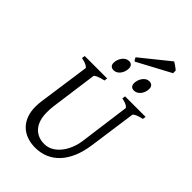

<svg xmlns="http://www.w3.org/2000/svg" viewBox="-292 -1093 1211 1211"><g transform="rotate(45 314.0 -487.5)"><path d="M625 -594.2Q594.2 -587.4 577.1 -579.1Q560.1 -570.8 559.1 -564L515.1 -250Q506.3 -186 485.4 -136.5Q464.4 -86.9 433.1 -53.2Q401.9 -19.5 361.1 -2.2Q320.3 15.1 272 15.1Q231.9 15.1 198.5 2.9Q165 -9.3 141.1 -32.7Q117.2 -56.2 104 -90.6Q90.8 -125 90.8 -169.9Q90.8 -195.8 95.2 -226.1L143.1 -564Q144 -569.8 128.9 -578.6Q113.8 -587.4 82 -594.2L85 -615.2H285.2L282.2 -594.2Q251.5 -587.4 232.7 -579.1Q213.9 -570.8 212.9 -564L169.9 -249Q168 -234.9 167.5 -220.7Q167 -206.5 167 -193.8Q167 -159.7 175.3 -131.8Q183.6 -104 200 -84Q216.3 -64 240.7 -53Q265.1 -42 296.9 -42Q328.6 -42 355.5 -57.6Q382.3 -73.2 402.8 -99.1Q423.3 -125 436.8 -158.7Q450.2 -192.4 455.1 -229L500 -564Q501 -569.8 487.3 -578.6Q473.6 -587.4 441.9 -594.2L444.8 -615.2H627.9ZM337.9 -756.3Q337.9 -742.7 333.5 -729.2Q329.1 -715.8 321.3 -704.8Q313.5 -693.8 302 -687Q290.5 -680.2 276.9 -680.2Q261.2 -680.2 252.4 -689Q243.7 -697.8 243.7 -714.4Q243.7 -727.5 248.3 -741Q252.9 -754.4 261 -765.6Q269 -776.9 280.5 -783.9Q292 -791 305.7 -791Q320.8 -791 329.3 -782Q337.9 -772.9 337.9 -756.3ZM520 -756.3Q520 -742.7 515.6 -729.2Q511.2 -715.8 503.2 -704.8Q495.1 -693.8 483.6 -687Q472.2 -680.2 458 -680.2Q442.9 -680.2 434.3 -689Q425.8 -697.8 425.8 -714.4Q425.8 -727.5 430.2 -741Q434.6 -754.4 442.4 -765.6Q450.2 -776.9 461.4 -783.9Q472.7 -791 486.8 -791Q502 -791 511 -782Q520 -772.9 520 -756.3ZM555.7 -932.6 333.5 -813.5Q326.7 -817.9 324.2 -822.3Q321.8 -826.7 317.4 -836.4L508.3 -990.2L519.5 -982.9Q525.9 -978.5 533 -973.6Q540 -968.8 546.4 -963.9Q552.7 -959 555.7 -955.6Z"/></g></svg>

Font: Gentium Plus Phon
Style: Italic
Weight: 400
Italic angle: -8°
Designer: J. Victor Gaultney, Annie Olsen, Iska Routamaa, Becca Hirsbrunner
Foundry: SIL International
Version: Version 5.000